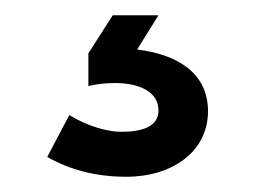

<svg xmlns="http://www.w3.org/2000/svg" viewBox="-20 -18 346 252"><path d="M188 2H128L96 52V95C108 92 119 91 131 91C162 91 188 102 188 127C188 149 165 155 139 155C122 155 95 148 71 133L42 188C72 205 106 214 146 214C206 214 253 181 253 128C253 76 210 53 160 47Z"/></svg>

Font: Alpha Lyrae Medium
Style: Regular
Weight: 500
Designer: Nikolay Petroussenko, Plamen Motev
Foundry: Fontfabric LLC
Version: Version 1.000;hotconv 1.0.109;makeotfexe 2.5.65596